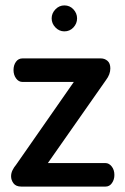

<svg xmlns="http://www.w3.org/2000/svg" viewBox="-20 -690 462 710"><path d="M59 0Q39 0 30 -12Q21 -24 21 -38Q21 -50 26.5 -61Q32 -72 39 -80L253 -387H63Q49 -387 39.5 -400Q30 -413 30 -431Q30 -449 39 -461.5Q48 -474 63 -474H353Q367 -474 377.5 -465Q388 -456 388 -437Q388 -415 372 -394L157 -87H370Q383 -87 393 -74.5Q403 -62 403 -43Q403 -26 394 -13Q385 0 370 0ZM218 -574Q199 -574 185 -588.5Q171 -603 171 -622Q171 -641 185 -655.5Q199 -670 218 -670Q238 -670 251.5 -655.5Q265 -641 265 -622Q265 -603 251.5 -588.5Q238 -574 218 -574Z"/></svg>

Font: Dosis SemiBold
Style: Regular
Weight: 600
Designer: EdgarTolentino, PabloImpallari, IginoMarini
Foundry: EdgarTolentino, PabloImpallari, IginoMarini
Version: Version 3.001; ttfautohint (v1.8.2)